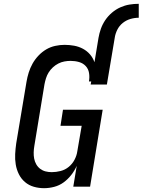

<svg xmlns="http://www.w3.org/2000/svg" viewBox="-20 -978 747 1006"><path d="M496 -779Q500 -803 508.5 -827Q517 -851 531.5 -872.5Q546 -894 566.5 -911.5Q587 -929 610.5 -939.5Q634 -950 658 -954Q682 -958 707 -958V-885Q685 -885 663 -878.5Q641 -872 623 -857.5Q605 -843 594.5 -822Q584 -801 581 -779ZM211 8Q183 8 157 0.5Q131 -7 111 -24Q91 -41 79 -65Q67 -89 62.5 -116Q58 -143 59.5 -171Q61 -199 65 -227L119 -550Q123 -574 130.5 -598Q138 -622 150.5 -644.5Q163 -667 181.5 -686.5Q200 -706 222 -719Q244 -732 269 -737.5Q294 -743 318 -743Q344 -743 368.5 -738.5Q393 -734 414.5 -722.5Q436 -711 451.5 -693Q467 -675 475 -652L496 -779H581L540 -535H455L458 -551H446Q450 -574 446.5 -595.5Q443 -617 429 -632Q415 -647 394 -653Q373 -659 350 -659Q334 -659 317.5 -656Q301 -653 285.5 -645Q270 -637 257 -625Q244 -613 235 -598.5Q226 -584 221 -568Q216 -552 213 -536L160 -214Q157 -197 156.5 -180Q156 -163 159 -147Q162 -131 170 -117Q178 -103 190.5 -93.5Q203 -84 218.5 -80Q234 -76 251 -76Q274 -76 297.5 -82Q321 -88 340 -103.5Q359 -119 370.5 -141Q382 -163 385 -185L408 -319H297L310 -403H518L452 0H364L382 -109Q371 -84 353.5 -61.5Q336 -39 313.5 -22.5Q291 -6 264 1Q237 8 211 8Z"/></svg>

Font: Iosevka HT Medium Extended
Style: Italic
Weight: 500
Width: 7
Italic angle: -9°
Monospace: yes
Designer: Belleve Invis
Foundry: Belleve Invis
Version: Version 32.3.0; ttfautohint (v1.8.4)